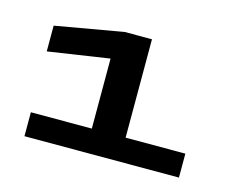

<svg xmlns="http://www.w3.org/2000/svg" viewBox="-56 -757 568 461"><g transform="rotate(15 228.0 -527.0)"><path d="M35.5 -375H419.5V-434.5H271V-679H203L34.5 -649.5V-585.5L187 -608.5V-434.5H35.5Z"/></g></svg>

Font: Anybody Expanded
Style: Bold
Weight: 700
Width: 7
Designer: Tyler Finck
Foundry: Etcetera Type Company
Version: Version 1.113;gftools[0.9.25]